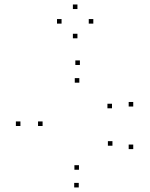

<svg xmlns="http://www.w3.org/2000/svg" viewBox="-20 -801 660 843"><path d="M326.7 -55.7V-75.7H306.7V-55.7ZM167 -247.8V-267.8H147V-247.8ZM328.3 -438V-458H308.3V-438ZM471.7 -325.5V-345.5H451.7V-325.5ZM565 -333.3V-353.3H545V-333.3ZM330.8 -515.7V-535.7H310.8V-515.7ZM69.7 -247.8V-267.8H49.7V-247.8ZM325.8 22V2H305.8V22ZM565 -146.3V-166.3H545V-146.3ZM473.7 -161.2V-181.2H453.7V-161.2ZM389.7 -697.3V-717.3H369.7V-697.3ZM320 -761.3V-781.3H300V-761.3ZM250.3 -697.3V-717.3H230.3V-697.3ZM320 -632.8V-652.8H300V-632.8Z"/></svg>

Font: Monaspace Neon Dots Var
Style: Regular
Weight: 400
Designer: Riley Cran and the Lettermatic Team
Version: Version 1.100 (Monaspace Neon Dots)